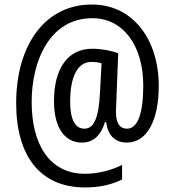

<svg xmlns="http://www.w3.org/2000/svg" viewBox="-20 -738 765 843"><path d="M677 -361C677 -565 563 -718 385 -718C182 -720 51 -545 51 -285C51 -49 160 85 353 85C418 85 469 73 516 50V-14C473 8 413 25 354 25C194 25 119 -108 119 -291C119 -473 200 -658 385 -658C518 -659 609 -541 609 -362C609 -239 584 -173 538 -173C509 -173 489 -192 489 -248C489 -258 490 -276 491 -297L499 -504C468 -516 425 -524 385 -524C278 -524 217 -438 217 -294C217 -180 262 -112 340 -112C391 -112 423 -144 441 -202H446C453 -147 482 -112 537 -112C627 -112 677 -212 677 -361ZM288 -292C288 -398 319 -466 381 -466C399 -466 414 -464 426 -460L419 -332C414 -225 394 -173 351 -173C311 -173 288 -211 288 -292Z"/></svg>

Font: Noto Sans Arabic UI Cn
Style: Regular
Weight: 400
Width: 3
Designer: Monotype Design Team, Nadine Chahine and Nizar Qandah
Foundry: Monotype Imaging Inc.
Version: Version 2.010